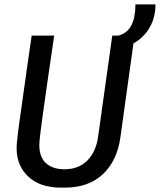

<svg xmlns="http://www.w3.org/2000/svg" viewBox="-20 -849 732 879"><path d="M259 10Q164 10 110 -40Q56 -90 56 -171Q56 -184 59.5 -217Q63 -250 70 -299Q77 -348 85.5 -409Q94 -470 104 -540.5Q114 -611 125 -686H228Q209 -558 197 -473Q185 -388 177.5 -335Q170 -282 166.5 -253.5Q163 -225 161.5 -210Q160 -195 160 -185Q160 -129 191 -101.5Q222 -74 275 -74Q339 -74 379 -113.5Q419 -153 429 -222L494 -686H596L531 -219Q516 -113 451 -51.5Q386 10 276 10ZM523 -628V-686Q564 -698 582 -734Q600 -770 600 -829H692Q692 -778 672 -736Q652 -694 614.5 -665.5Q577 -637 523 -628Z"/></svg>

Font: Chivo Mono
Style: Italic
Weight: 400
Italic angle: -8.05°
Monospace: yes
Version: Version 1.008